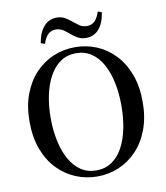

<svg xmlns="http://www.w3.org/2000/svg" viewBox="-101 -1026 978 1128"><g transform="rotate(-10 388.5 -462.5)"><path d="M196 -811Q206 -873 236.5 -908Q267 -943 313 -943Q341 -943 361.5 -931.5Q382 -920 399 -905Q418 -890 436.5 -876.5Q455 -863 482 -863Q511 -863 529 -882Q547 -901 558 -936L581 -928Q572 -865 542 -830Q512 -795 465 -795Q436 -795 416 -806.5Q396 -818 379 -832Q361 -848 341.5 -861.5Q322 -875 294 -875Q268 -875 249.5 -856.5Q231 -838 220 -803ZM389 18Q321 18 260 -7.5Q199 -33 152 -82Q105 -131 78 -203Q51 -275 51 -368Q51 -460 78 -531.5Q105 -603 152 -652.5Q199 -702 260 -727.5Q321 -753 389 -753Q457 -753 517.5 -728Q578 -703 625 -653.5Q672 -604 699 -532.5Q726 -461 726 -368Q726 -276 699 -204Q672 -132 625 -82.5Q578 -33 517.5 -7.5Q457 18 389 18ZM389 -18Q442 -18 481.5 -45Q521 -72 547 -119.5Q573 -167 586 -231Q599 -295 599 -368Q599 -441 586 -504Q573 -567 547 -615Q521 -663 481.5 -690Q442 -717 389 -717Q336 -717 296.5 -690Q257 -663 230.5 -615Q204 -567 190.5 -504Q177 -441 177 -368Q177 -295 190.5 -231Q204 -167 230.5 -119.5Q257 -72 296.5 -45Q336 -18 389 -18Z"/></g></svg>

Font: Early Summer Mincho SemiBold
Style: Regular
Weight: 600
Designer: GuiWonder
Version: Version 1.002